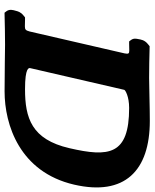

<svg xmlns="http://www.w3.org/2000/svg" viewBox="60 -716 658 817"><g transform="rotate(90 388.5 -307.0)"><path d="M361.8 -507.3C362.9 -511.9 390.2 -528 438.8 -528C640.1 -528 648.8 -441.5 610 -273.7C572.8 -112.6 481.3 -85 359 -85C265.6 -85 268.2 -101.8 269.5 -107.5ZM186.8 -615 176.2 -615.2 166.9 -607.7C149.5 -593.6 147.8 -578 145.9 -567.5C144.3 -559 141.1 -547.1 150.2 -535.3L155.8 -528H166.2C215.9 -528 213.6 -538.5 198.3 -472.3L121.8 -140.7C106.5 -74.5 113.7 -85 63.9 -85H53.5L44.5 -77.7C30.1 -65.9 27.7 -54 25.4 -45.5C22.5 -35 17 -19.4 27.8 -5.3L33.6 2.2L44.4 2C90.8 1 119.1 0 170.3 0C207.7 0 271 2 368.3 2C510.6 2 711.6 -62.3 765.2 -294C814.6 -508.4 706.9 -616 494 -616C431.2 -616 350.1 -613 310.7 -613C260 -613 232.8 -614 186.8 -615Z"/></g></svg>

Font: Linux Libertine Mono O 
Style: Mono Bold Oblique
Weight: 400
Italic angle: -13°
Designer: Philipp H. Poll
Foundry: Philipp H. Poll
Version: Version 5.1.7